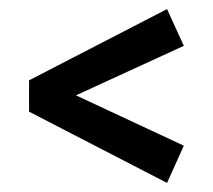

<svg xmlns="http://www.w3.org/2000/svg" viewBox="-20 -454 470 423"><path d="M348 -51 44 -208V-277L348 -434L385 -353L130 -236V-252L385 -133Z"/></svg>

Font: Rasa
Style: Bold
Weight: 700
Designer: Anna Giedrys (Yrsa+Rasa design), David Brezina (Yrsa art-direction, Rasa art-direction, design)
Foundry: Rosetta Type Foundry
Version: Version 2.004